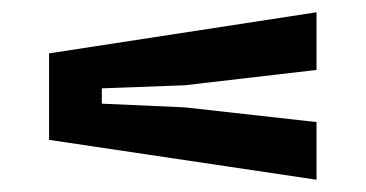

<svg xmlns="http://www.w3.org/2000/svg" viewBox="-20 -530 596 313"><path d="M496 -237V-331L281 -355L146 -361V-386L281 -391L496 -416V-510L60 -443V-302Z"/></svg>

Font: Big Shoulders Text
Style: Bold
Weight: 700
Designer: Patric King
Foundry: XO Type Co
Version: Version 1.000; ttfautohint (v1.8.2)